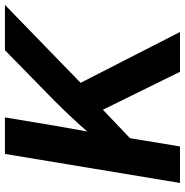

<svg xmlns="http://www.w3.org/2000/svg" viewBox="-5 -763 768 798"><g transform="rotate(-90 379.0 -364.0)"><path d="M153.8 -160.2 171.4 -313Q201.2 -350.1 229.2 -382.8Q257.3 -415.5 288.1 -448.2Q318.8 -481 355.5 -518.1L569.3 -727.5H757.8L392.1 -372.6L379.9 -375.5ZM17.6 0 138.2 -727.5H290L256.8 -527.8L224.1 -343.3L213.9 -270.5L169.4 0ZM479.5 0 317.9 -328.6 419.4 -440.9 645 0Z"/></g></svg>

Font: Inter 20pt
Style: Bold Italic
Weight: 700
Italic angle: -9.3988°
Version: Version 4.001;git-66647c0bb